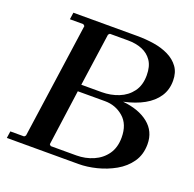

<svg xmlns="http://www.w3.org/2000/svg" viewBox="-119 -793 926 916"><g transform="rotate(20 343.5 -335.0)"><path d="M470 -352Q552 -344 600.5 -305Q649 -266 649 -201Q649 -148 622.5 -110Q596 -72 553.5 -48Q511 -24 463 -12Q415 0 372 0H8L13 -35H83L90 -42L173 -628L165 -635H97L102 -670H426Q470 -670 511.5 -663.5Q553 -657 586.5 -640.5Q620 -624 640 -596.5Q660 -569 660 -527Q660 -481 637 -446.5Q614 -412 572 -388.5Q530 -365 470 -352ZM300 -635 293 -628 255 -360H358Q404 -360 444 -376Q484 -392 508.5 -425Q533 -458 533 -509Q533 -554 514.5 -581.5Q496 -609 464.5 -622Q433 -635 392 -635ZM348 -35Q394 -35 434 -52.5Q474 -70 498 -104Q522 -138 522 -189Q522 -256 482 -290.5Q442 -325 388 -325H250L211 -42L218 -35Z"/></g></svg>

Font: Brygada 1918 SemiBold
Style: Italic
Weight: 600
Italic angle: -8°
Designer: Mateusz Machalski | Borys Kosmynka | Przemek Hoffer
Foundry: NIEPODLEGLA 2018
Version: Version 3.006